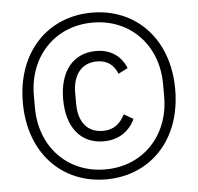

<svg xmlns="http://www.w3.org/2000/svg" viewBox="-52 -762 851 826"><g transform="rotate(-5 374.0 -349.0)"><path d="M374 11C562 11 703 -128 703 -349C703 -570 562 -709 374 -709C186 -709 45 -570 45 -349C45 -128 186 11 374 11ZM374 -32C209 -32 95 -156 95 -322V-376C95 -542 209 -666 374 -666C539 -666 653 -542 653 -376V-322C653 -156 539 -32 374 -32ZM377 -153C445 -153 491 -189 513 -238L473 -261C453 -222 425 -198 378 -198C312 -198 273 -244 273 -324V-371C273 -450 312 -498 378 -498C423 -498 451 -475 466 -437L507 -458C487 -508 444 -543 378 -543C279 -543 219 -470 219 -348C219 -226 279 -153 377 -153Z"/></g></svg>

Font: IBM Plex Devanagari Light
Style: Regular
Weight: 300
Designer: Mike Abbink, Paul van der Laan, Pieter van Rosmalen, Erin McLaughlin
Foundry: Bold Monday
Version: Version 1.0